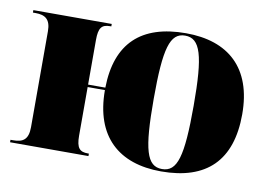

<svg xmlns="http://www.w3.org/2000/svg" viewBox="-65 -654 1099 767"><g transform="rotate(10 485.0 -270.5)"><path d="M629 10C813 10 909 -83 909 -271C909 -459 804 -551 632 -551C451 -551 355 -462 352 -281H282V-462C282 -511 294 -526 328 -526H333V-536H15V-526H26C64 -526 87 -512 87 -463V-74C87 -23 65 -10 26 -10H15V0H333V-10H329C296 -10 282 -23 282 -74V-271H352C352 -83 457 10 629 10ZM631 0C569 0 550 -64 550 -271C550 -476 569 -541 630 -541C692 -541 712 -476 712 -271C712 -64 693 0 631 0Z"/></g></svg>

Font: Noto Serif Display Black
Style: Regular
Weight: 900
Designer: Monotype Design Team
Foundry: Monotype Imaging Inc.
Version: Version 2.009